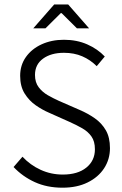

<svg xmlns="http://www.w3.org/2000/svg" viewBox="-20 -852 563 884"><path d="M267.6 12.2Q196.8 12.2 140.4 -13.4Q84 -39.1 42.5 -83L83.5 -130.4Q119.6 -91.8 167.2 -70.1Q214.8 -48.3 269 -48.3Q337.9 -48.3 377.4 -80.3Q417 -112.3 417 -164.6Q417 -201.2 401.1 -223.6Q385.3 -246.1 358.9 -261.2Q332.5 -276.4 300.8 -290.5L204.6 -333.5Q174.8 -346.2 144.3 -367.4Q113.8 -388.7 93.3 -421.6Q72.8 -454.6 72.8 -502.9Q72.8 -552.2 99.4 -589.6Q126 -627 171.6 -647.9Q217.3 -668.9 274.4 -668.9Q333.5 -668.9 381.6 -647.7Q429.7 -626.5 462.4 -591.8L425.3 -547.4Q396 -576.7 358.6 -592.8Q321.3 -608.9 274.4 -608.9Q215.3 -608.9 178.2 -582Q141.1 -555.2 141.1 -506.8Q141.1 -472.7 158.2 -450.2Q175.3 -427.7 200.7 -413.3Q226.1 -398.9 251 -387.7L347.2 -345.7Q384.8 -329.6 416.5 -307.4Q448.2 -285.2 467.3 -252.2Q486.3 -219.2 486.3 -169.9Q486.3 -118.7 459.5 -77.4Q432.6 -36.1 383.5 -12Q334.5 12.2 267.6 12.2ZM133.3 -721.7 229.5 -831.5H293.9L390.1 -721.7H334L263.7 -791.5H259.8L189.5 -721.7Z"/></svg>

Font: Varta Light Light
Style: Regular
Weight: 300
Version: Version 1.004